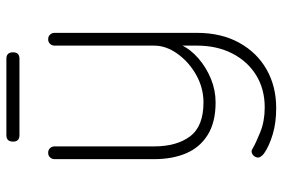

<svg xmlns="http://www.w3.org/2000/svg" viewBox="-162 -524 886 602"><g transform="rotate(-90 281.0 -223.0)"><path d="M459 -515Q468 -515 473.5 -509Q479 -503 479 -495V-49Q479 28 448 84Q417 140 364 170Q311 200 243 200Q197 200 160.5 189Q124 178 101 162Q94 157 90 150Q86 143 90 135Q94 127 101.5 124Q109 121 116 126Q133 136 167.5 150Q202 164 245 164Q303 164 346.5 137Q390 110 414.5 62Q439 14 439 -49V-123L441 -98Q427 -68 398.5 -43.5Q370 -19 334.5 -4.5Q299 10 261 10Q199 10 159.5 -14.5Q120 -39 101.5 -82Q83 -125 83 -183V-495Q83 -503 88.5 -509Q94 -515 103 -515Q112 -515 117.5 -509Q123 -503 123 -495V-183Q123 -112 154.5 -70Q186 -28 261 -28Q306 -28 346.5 -50.5Q387 -73 413 -109Q439 -145 439 -183V-495Q439 -503 444.5 -509Q450 -515 459 -515ZM158 -605Q138 -605 138 -625Q138 -646 158 -646H398Q418 -646 418 -625Q418 -605 398 -605Z"/></g></svg>

Font: Quicksand Light Light
Style: Regular
Weight: 300
Version: Version 3.006